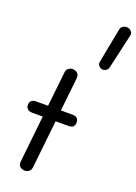

<svg xmlns="http://www.w3.org/2000/svg" viewBox="-235 -1420 1068 1507"><g transform="rotate(20 298.5 -666.0)"><path d="M178 0Q156.5 0 139.8 -14Q123 -28 125.5 -52.5L167.5 -447H82.5Q54 -447 40.2 -459.8Q26.5 -472.5 26.5 -494Q26.5 -516.5 39.2 -528.8Q52 -541 80 -541H177.5L209.5 -833Q211.5 -855 228 -866.5Q244.5 -878 262.5 -878Q286 -878 302 -862.8Q318 -847.5 315 -820L285 -541H380.5Q408 -541 420.8 -528.8Q433.5 -516.5 433.5 -494Q433.5 -472 421.8 -459.5Q410 -447 383.5 -447H275L232 -47.5Q229 -23.5 214 -11.8Q199 0 178 0ZM477.5 -955Q461 -958 449.5 -971.5Q438 -985 441.5 -1005.5L497 -1292.5Q500.5 -1314 517.8 -1324Q535 -1334 552.5 -1332Q572.5 -1329.5 586.5 -1315Q600.5 -1300.5 595 -1277.5L530 -991.5Q525.5 -972 509.5 -962Q493.5 -952 477.5 -955Z"/></g></svg>

Font: Edu SA Hand Medium
Style: Regular
Weight: 500
Designer: Tina and Corey Anderson, Eben Sorkin, Mirko Velimirovic
Foundry: Google for Education
Version: Version 2.000